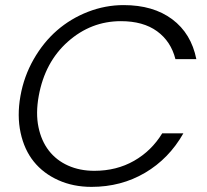

<svg xmlns="http://www.w3.org/2000/svg" viewBox="-20 -727 811 753"><path d="M464.8 -707Q581.1 -707 655.5 -651.4Q730 -595.7 750 -495.1H668Q650.4 -564.9 595.9 -604.5Q541.5 -644 454.1 -644Q336.9 -644 246.3 -563.7Q155.8 -483.4 131.8 -350.1Q119.6 -282.7 130.9 -228.5Q142.1 -174.3 171.6 -136.2Q201.2 -98.1 247.1 -77.6Q293 -57.1 350.1 -57.1Q437 -57.1 505.6 -96.2Q574.2 -135.3 616.2 -204.1H699.2Q642.6 -104.5 548.8 -49.3Q455.1 5.9 338.9 5.9Q267.1 5.9 208.5 -20.5Q149.9 -46.9 112.5 -93.3Q75.2 -139.6 60.8 -206.3Q46.4 -272.9 60.1 -350.1Q73.7 -427.2 111.8 -494.1Q149.9 -561 203.6 -607.7Q257.3 -654.3 325.2 -680.7Q393.1 -707 464.8 -707Z"/></svg>

Font: SVN-Poppins Light
Style: Italic
Weight: 300
Italic angle: -10°
Designer: Ninad Kale (Devanagari), Jonny Pinhorn (Latin)
Foundry: Indian Type Foundry
Version: Version 3.002 2017